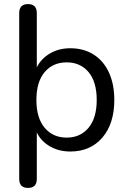

<svg xmlns="http://www.w3.org/2000/svg" viewBox="-20 -732 625 939"><path d="M306 -59Q373 -59 413 -107Q453 -155 453 -243Q453 -332 413 -379.5Q373 -427 306 -427Q239 -427 198.5 -379.5Q158 -332 158 -243Q158 -155 198.5 -107Q239 -59 306 -59ZM117 187Q74 187 74 143V-668Q74 -712 117 -712Q160 -712 160 -668V-403Q182 -446 225 -471Q268 -496 324 -496Q389 -496 437.5 -465.5Q486 -435 512.5 -378Q539 -321 539 -243Q539 -127 480.5 -59Q422 9 324 9Q268 9 224.5 -16Q181 -41 160 -84V143Q160 187 117 187Z"/></svg>

Font: Chiron GoRound TC N
Style: Regular
Weight: 350
Designer: Ryoko NISHIZUKA 西塚涼子 (kana, bopomofo & ideographs); Paul D. Hunt (Latin, Greek & Cyrillic); Sandoll Communications 산돌커뮤니
Foundry: Adobe
Version: Version 1.000;hotconv 1.1.1;makeotfexe 2.6.0